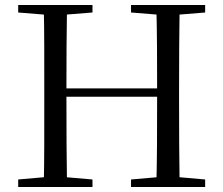

<svg xmlns="http://www.w3.org/2000/svg" viewBox="-20 -748 893 768"><path d="M52.8 0V-30.1L189.7 -42.1H210.4L349.9 -30.1V0ZM154.9 0Q156.9 -83.6 157 -167.7Q157.1 -251.7 157.1 -336.8V-391.1Q157.1 -476.1 157 -560.4Q156.9 -644.8 154.9 -728H248.1Q246.7 -645.2 246.2 -560.7Q245.7 -476.1 245.7 -391.1V-367.4Q245.7 -260.1 246.2 -172.1Q246.7 -84.1 248.1 0ZM201.8 -361V-394.3H653.2V-361ZM504.1 0V-30.1L642.6 -42.1H663.9L800.6 -30.1V0ZM605.3 0Q607.5 -83.6 608 -171.6Q608.5 -259.5 608.5 -367.4V-391.1Q608.5 -476.1 608 -560.4Q607.5 -644.8 605.3 -728H698.6Q697.3 -645.2 696.8 -560.7Q696.3 -476.1 696.3 -391.1V-336.8Q696.3 -252.2 696.8 -168.1Q697.3 -84.1 698.6 0ZM52.8 -698V-728H349.9V-698L210.4 -686.9H189.7ZM504.1 -698V-728H800.6V-698L663.9 -686.9H642.6Z"/></svg>

Font: Noto Serif KR ExtraLight
Style: Regular
Weight: 200
Designer: Ryoko NISHIZUKA 西塚涼子 (kana & ideographs); Frank Grießhammer (Latin, Greek & Cyrillic); Wenlong ZHANG 张文龙 (bopomofo); San
Foundry: Adobe
Version: Version 2.002-H1;hotconv 1.1.0;makeotfexe 2.6.0